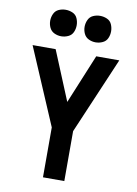

<svg xmlns="http://www.w3.org/2000/svg" viewBox="-103 -1033 782 1099"><g transform="rotate(10 288.0 -483.5)"><path d="M226 0H350V-290L540 -735H406L288 -449L170 -735H36L226 -290ZM388 -813Q409 -813 428.5 -822Q448 -831 456.5 -850Q465 -869 465 -890Q465 -911 456.5 -930.5Q448 -950 428.5 -958.5Q409 -967 388 -967Q367 -967 348 -958.5Q329 -950 320 -930.5Q311 -911 311 -890Q311 -869 320 -850Q329 -831 348 -822Q367 -813 388 -813ZM188 -813Q209 -813 228.5 -822Q248 -831 256.5 -850Q265 -869 265 -890Q265 -911 256.5 -930.5Q248 -950 228.5 -958.5Q209 -967 188 -967Q167 -967 148 -958.5Q129 -950 120 -930.5Q111 -911 111 -890Q111 -869 120 -850Q129 -831 148 -822Q167 -813 188 -813Z"/></g></svg>

Font: Iosevka Sparkle
Style: Bold
Weight: 700
Designer: Belleve Invis
Foundry: Belleve Invis
Version: Version 4.5.0; ttfautohint (v1.8.3)